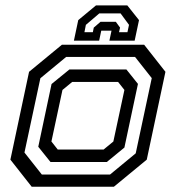

<svg xmlns="http://www.w3.org/2000/svg" viewBox="-20 -710 668 730"><path d="M100.5 0 19.5 -103 90.5 -437 215.5 -540H528L609 -437L538 -103L413 0ZM139 -46.5H398.5L496 -127L557 -413L493.5 -493.5H231.5L133.5 -412.5L73 -130ZM172 -94 125.5 -152 176 -390.5 244 -446H460.5L504.5 -391L453 -149L386 -94ZM199.5 -141.5H374L411 -172L453 -368L429 -398.5H254.5L217.5 -368L175.5 -172ZM464 -689.5 508.5 -633.5 492 -555.5H396L404 -593.5H365L357 -555.5H261L277.5 -633.5L345 -689.5ZM438.5 -659H357.5L306.5 -615.5L301 -587.5H333L336.5 -605L362 -627H420.5L436.5 -605L432.5 -587.5H464.5L470.5 -615.5Z"/></svg>

Font: Tourney Thin Medium
Style: Italic
Weight: 500
Italic angle: -12°
Version: Version 1.015